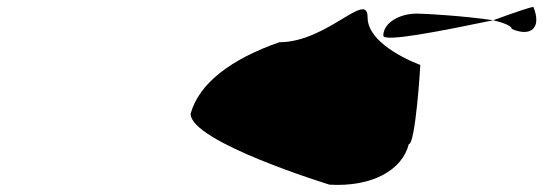

<svg xmlns="http://www.w3.org/2000/svg" viewBox="-20 -456 1556 550"><path d="M526 -130C526 -49 924 73 924 73C1045 80 1132 32 1151 -43C1170 -43 1184 -263 1184 -270C1184 -270 1033 -324 1033 -406C1033 -486 918 -335 780 -335C643 -287 550 -218 526 -130ZM1078 -354C1078 -334 1248 -368 1393 -398C1313 -410 1200 -417 1174 -417C1122 -417 1078 -389 1078 -354ZM1393 -398C1422 -391 1446 -382 1446 -373C1502 -349 1532 -377 1508 -436C1499 -436 1448 -418 1393 -398Z"/></svg>

Font: Ampere
Style: SCUltExt
Weight: 400
Version: Version 1